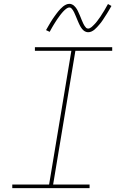

<svg xmlns="http://www.w3.org/2000/svg" viewBox="-20 -981 640 1001"><path d="M44 0V-19H236L352 -716H162V-735H565V-716H373L257 -19H447V0ZM440 -813Q433 -813 427 -815.5Q421 -818 416.5 -821.5Q412 -825 408 -830Q404 -835 401 -840Q398 -845 395.5 -850Q393 -855 390.5 -860.5Q388 -866 385.5 -872Q383 -878 380.5 -884Q378 -890 375.5 -896Q373 -902 370.5 -907.5Q368 -913 366 -917.5Q364 -922 360 -928Q356 -934 352 -938Q348 -942 342 -942Q337 -942 332 -939.5Q327 -937 324 -934.5Q321 -932 317 -928.5Q313 -925 308.5 -920Q304 -915 302 -912.5Q300 -910 297.5 -907Q295 -904 292.5 -900.5Q290 -897 287.5 -893.5Q285 -890 282 -886Q279 -882 276.5 -878Q274 -874 271 -869.5Q268 -865 265 -860Q262 -855 258.5 -849.5Q255 -844 252 -838.5Q249 -833 245.5 -827Q242 -821 239 -815L220 -824Q226 -835 232 -845Q238 -855 243.5 -864.5Q249 -874 254.5 -882Q260 -890 265 -897Q270 -904 274.5 -910Q279 -916 283.5 -921.5Q288 -927 295 -934.5Q302 -942 309 -947.5Q316 -953 324.5 -957Q333 -961 342 -961Q348 -961 354 -958.5Q360 -956 364.5 -952.5Q369 -949 373 -944Q377 -939 380 -934.5Q383 -930 385.5 -924.5Q388 -919 390.5 -913.5Q393 -908 395.5 -902.5Q398 -897 400.5 -890.5Q403 -884 405.5 -878Q408 -872 410.5 -866.5Q413 -861 415 -856.5Q417 -852 421 -846Q425 -840 429 -836Q433 -832 440 -832Q444 -832 449 -834.5Q454 -837 457.5 -840Q461 -843 464.5 -846.5Q468 -850 472.5 -854.5Q477 -859 479 -861.5Q481 -864 483.5 -867Q486 -870 488.5 -873.5Q491 -877 493.5 -880.5Q496 -884 499 -888Q502 -892 505 -896.5Q508 -901 510.5 -905.5Q513 -910 516.5 -915Q520 -920 523 -925Q526 -930 529 -935.5Q532 -941 535.5 -947Q539 -953 543 -960L561 -950Q555 -939 549 -929Q543 -919 537.5 -910Q532 -901 526.5 -893Q521 -885 516.5 -877.5Q512 -870 507 -864Q502 -858 497.5 -852.5Q493 -847 486 -839.5Q479 -832 472.5 -826.5Q466 -821 457.5 -817Q449 -813 440 -813Z"/></svg>

Font: Iosevka Slab Thin Extended
Style: Italic
Weight: 100
Width: 7
Italic angle: -9°
Monospace: yes
Designer: Belleve Invis
Foundry: Belleve Invis
Version: Version 11.1.0; ttfautohint (v1.8.3)